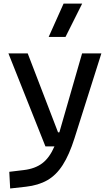

<svg xmlns="http://www.w3.org/2000/svg" viewBox="-20 -815 626 1069"><path d="M36.6 234.4 31.7 141.6 112.8 131.8Q174.8 124.5 215.1 94.2Q255.4 64 283.2 0H232.9L26.9 -517.6H134.3L303.2 -78.1H310.5L437 -517.6H544.4L395 -45.9Q365.7 46.9 329.3 103.5Q293 160.2 243.4 188.5Q193.8 216.8 124.5 224.6ZM251 -609.4 334 -794.9H437.5L344.7 -609.4Z"/></svg>

Font: Cascadia Mono PL
Style: Regular
Weight: 400
Monospace: yes
Designer: Aaron Bell
Foundry: Saja Typeworks
Version: Version 2404.023; ttfautohint (v1.8.4)